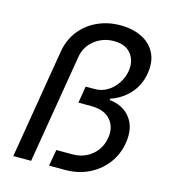

<svg xmlns="http://www.w3.org/2000/svg" viewBox="-109 -828 831 919"><g transform="rotate(15 306.0 -368.5)"><path d="M41 0 130.9 -540.5Q141.1 -601.1 175 -645Q209 -689 261 -713.1Q313 -737.3 375.5 -737.3Q436.5 -737.3 481.7 -714.8Q526.9 -692.4 548.3 -650.1Q569.8 -607.9 560.1 -548.8Q549.8 -486.8 510.7 -444.8Q471.7 -402.8 418 -385.3L417 -378.4Q485.8 -371.6 522 -323.2Q558.1 -274.9 544.9 -198.7Q535.6 -141.1 501.5 -96.2Q467.3 -51.3 415 -25.6Q362.8 0 298.8 0H218.3L232.4 -81.1H312.5Q350.1 -81.1 380.6 -96.2Q411.1 -111.3 431.2 -138.2Q451.2 -165 457 -200.2Q466.8 -255.4 435.5 -291.5Q404.3 -327.6 338.9 -327.6H275.9L289.6 -410.6H334Q369.6 -410.6 398.2 -428.5Q426.8 -446.3 445.3 -475.1Q463.9 -503.9 469.2 -535.6Q477.5 -585.9 450.2 -621.1Q422.9 -656.2 364.3 -656.2Q311 -656.2 269.5 -624Q228 -591.8 219.2 -539.1L129.4 0Z"/></g></svg>

Font: Inter 16pt
Style: Italic
Weight: 400
Italic angle: -9.3988°
Version: Version 4.001;git-66647c0bb